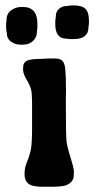

<svg xmlns="http://www.w3.org/2000/svg" viewBox="-20 -716 355 719"><path d="M66.4 -548.8H55.2Q37.1 -548.8 21.2 -560.1Q5.4 -571.3 5.4 -593.8L3.9 -600.6L2.9 -612.3V-628.9Q4.4 -636.2 4.4 -640.1Q4.4 -665 21.7 -677.5Q39.1 -689.9 60.1 -689.9H65.9Q120.1 -689.9 120.1 -626.5V-614.3L118.2 -595.7Q118.2 -577.1 104 -563Q89.8 -548.8 66.4 -548.8ZM257.8 -569.8H238.3Q232.4 -571.3 228 -571.3Q187 -571.3 187 -626V-637.2L189 -654.3Q189 -672.9 201.2 -683.1Q213.4 -693.4 229.5 -693.4Q235.4 -694.8 237.8 -694.8L250.5 -695.8H254.9Q287.1 -695.8 300 -682.9Q313 -669.9 313 -639.2V-627.9L311 -610.8Q311 -592.3 297.6 -581.1Q284.2 -569.8 257.8 -569.8ZM168 -16.6H140.6Q100.6 -16.6 86.2 -28.3Q71.8 -40 71.8 -64Q71.8 -87.9 81.1 -109.6Q90.3 -131.3 95.2 -154.3Q100.1 -177.7 100.1 -234.4V-332.5L99.1 -359.9Q99.1 -385.3 82.8 -412.1Q66.4 -439 66.4 -454.6V-460.4Q66.4 -481.9 81.1 -488.8Q95.7 -495.6 138.2 -495.6L151.9 -496.6L172.4 -497.1H185.5Q209 -497.1 217 -483.9Q225.1 -470.7 225.1 -443.8L226.1 -430.7L226.6 -417Q226.6 -410.2 226.6 -403.3L227.1 -382.3Q227.1 -375.5 227.1 -368.7L226.6 -355V-320.3Q226.6 -208.5 229.2 -186.5Q231.9 -164.6 244.4 -125.2Q256.8 -85.9 256.8 -71.8L256.3 -65.9V-60.1Q256.3 -33.2 226.6 -22Q212.4 -16.6 168 -16.6Z"/></svg>

Font: Averia Libre
Style: Bold
Weight: 700
Version: Version 1.002